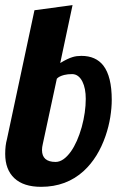

<svg xmlns="http://www.w3.org/2000/svg" viewBox="-27 -720 491 746"><path d="M-6.8 -122.1Q-6.8 -154.8 0 -179.2L106.9 -680.2L254.9 -700.2L207 -475.1Q235.8 -492.7 255.9 -498.5Q270.5 -502.9 289.1 -502.9Q345.2 -502.9 374.5 -465.3Q407.2 -422.9 407.2 -332Q407.2 -300.8 401.4 -264.4Q395.5 -228 383.3 -192.4Q354 -106.9 298.3 -55.7Q231 5.9 132.8 5.9Q64.5 5.9 28.8 -27.6Q-6.8 -61 -6.8 -122.1ZM248.5 -131.3Q273.9 -167.5 290.5 -226.1Q306.2 -283.7 306.2 -335.9Q306.2 -376.5 293.5 -402.3Q286.6 -416.5 276.4 -424.3Q266.1 -432.1 252.9 -432.1Q235.8 -432.1 222.2 -428.7Q201.7 -423.3 193.8 -414.1L139.2 -160.2Q136.2 -147.9 136.2 -137.2Q136.2 -90.8 189 -90.8Q219.2 -90.8 248.5 -131.3Z"/></svg>

Font: Pattaya
Style: Regular
Weight: 400
Designer: Pablo Impallari / Thai characters Designed by Thanarat Vachiruckul and Suppakit Chalermlarp
Foundry: Pablo Impallari
Version: Version 2.000